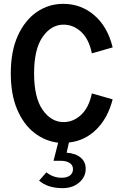

<svg xmlns="http://www.w3.org/2000/svg" viewBox="-20 -731 640 997"><path d="M305 246Q228 246 183 207L221 164Q257 192 299 192Q328 192 343.5 180Q359 168 359 147Q359 127 342 115.5Q325 104 295 104H258L282 10Q214 2 158 -41.5Q102 -85 69 -163Q36 -241 36 -350Q36 -466 73 -546.5Q110 -627 171.5 -669Q233 -711 308 -711Q401 -711 470 -651.5Q539 -592 565 -485L457 -454Q442 -528 401.5 -565.5Q361 -603 310 -603Q246 -603 201.5 -539.5Q157 -476 157 -350Q157 -224 201.5 -160.5Q246 -97 310 -97Q361 -97 401.5 -135Q442 -173 457 -246L565 -215Q540 -118 480.5 -59Q421 0 338 9L326 62Q372 65 398.5 87Q425 109 425 145Q425 188 391 217Q357 246 305 246Z"/></svg>

Font: Red Hat Mono Medium
Style: Regular
Weight: 500
Monospace: yes
Designer: Pentagram, MCKL
Foundry: Pentagram, MCKL
Version: Version 1.023; ttfautohint (v1.8.3)